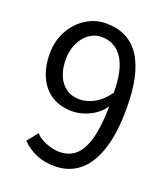

<svg xmlns="http://www.w3.org/2000/svg" viewBox="-127 -758 751 860"><g transform="rotate(20 248.5 -328.0)"><path d="M230.5 -55.2Q276.4 -55.2 306.9 -82Q337.4 -108.9 353.8 -168Q370.1 -227.1 371.6 -323.2Q345.7 -286.1 304.2 -265.9Q262.7 -245.6 221.2 -245.6Q166 -245.6 125.2 -270.8Q84.5 -295.9 62.3 -343.3Q40 -390.6 40 -455.1Q40 -514.6 66.4 -563.5Q92.8 -612.3 137 -640.1Q181.2 -668 231.9 -668Q447.8 -668 447.8 -340.8Q447.8 -220.7 421.1 -141.8Q394.5 -63 346.4 -25.4Q298.3 12.2 232.9 12.2Q183.1 12.2 146 -3.2Q108.9 -18.6 74.7 -51.3L115.7 -102.5Q130.4 -83 165 -69.1Q199.7 -55.2 230.5 -55.2ZM232.9 -604Q200.7 -604 174.1 -584.2Q147.5 -564.5 131.8 -530.5Q116.2 -496.6 116.2 -455.1Q116.2 -412.6 129.6 -379.2Q143.1 -345.7 169.7 -326.4Q196.3 -307.1 234.9 -307.1Q269 -307.1 304.2 -326.2Q339.4 -345.2 369.6 -387.7Q369.6 -495.6 334.2 -549.8Q298.8 -604 232.9 -604Z"/></g></svg>

Font: Varta
Style: Regular
Weight: 400
Designer: Joana Correia, Viktoriya Grabowska, Eben Sorkin
Foundry: Sorkin Type
Version: Version 1.002; ttfautohint (v1.3) -l 8 -r 24 -G 200 -x 12 -H